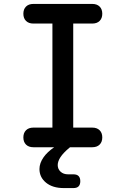

<svg xmlns="http://www.w3.org/2000/svg" viewBox="-20 -750 640 978"><path d="M353 -100H450Q474 -100 487.5 -86.5Q501 -73 501 -50Q501 -27 487.5 -13.5Q474 0 450 0H337L333 3Q302 29 288 50.5Q274 72 274 91Q274 111 288.5 124.5Q303 138 327 138H354Q372 138 380.5 147Q389 156 389 173Q389 190 380.5 199Q372 208 354 208H305Q248 208 214.5 180.5Q181 153 181 111Q181 81 202 51Q220 25 256 0H150Q126 0 112.5 -13.5Q99 -27 99 -50Q99 -73 112.5 -86.5Q126 -100 150 -100H247V-630H150Q126 -630 112.5 -643.5Q99 -657 99 -680Q99 -703 112.5 -716.5Q126 -730 150 -730H450Q474 -730 487.5 -716.5Q501 -703 501 -680Q501 -657 487.5 -643.5Q474 -630 450 -630H353Z"/></svg>

Font: Maple Mono Medium
Style: Regular
Weight: 500
Monospace: yes
Designer: subframe7536
Version: Version 7.000